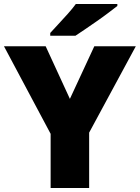

<svg xmlns="http://www.w3.org/2000/svg" viewBox="-20 -947 704 967"><path d="M332 -449 455 -714H664L429 -279V0H235V-273L0 -714H210ZM571 -917Q553 -903 526 -882.5Q499 -862 468 -840.5Q437 -819 408.5 -799.5Q380 -780 360 -767H233V-781Q250 -800 274 -825.5Q298 -851 322 -878Q346 -905 362 -927H571Z"/></svg>

Font: Noto Sans Gujarati UI Black
Style: Regular
Weight: 900
Designer: Jelle Bosma - Monotype Design Team, Universal Thirst
Foundry: Monotype Imaging Inc.
Version: Version 2.106; ttfautohint (v1.8.4.7-5d5b)